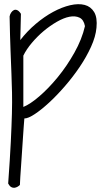

<svg xmlns="http://www.w3.org/2000/svg" viewBox="-20 -598 501 928"><path d="M19.5 289.1Q28.3 168 32.2 87.9Q36.1 7.8 37.6 -49.3Q39.1 -106.4 38.1 -150.4Q37.1 -194.3 35.2 -243.7Q33.2 -293 30.8 -356.9Q28.3 -420.9 26.4 -518.6Q28.3 -529.3 34.2 -537.6Q40 -545.9 47.4 -549.3Q54.7 -552.7 63.5 -548.8Q72.3 -544.9 81.1 -531.2L78.1 -404.3Q111.3 -447.3 152.8 -482.4Q194.3 -517.6 236.8 -540.5Q279.3 -563.5 319.3 -572.8Q359.4 -582 389.2 -574.2Q418.9 -566.4 435.1 -539.6Q451.2 -512.7 446.3 -463.9Q442.4 -420.9 419.9 -371.6Q397.5 -322.3 364.7 -273.9Q332 -225.6 293 -180.7Q253.9 -135.7 216.8 -101.6Q179.7 -67.4 147.9 -46.4Q116.2 -25.4 97.7 -25.4Q96.7 -11.7 94.7 13.2Q92.8 38.1 90.8 69.8Q88.9 101.6 86.4 135.7Q84 169.9 82 201.2Q80.1 232.4 78.1 257.8Q76.2 283.2 76.2 295.9Q71.3 300.8 64.5 304.7Q57.6 308.6 49.8 309.6Q42 310.5 34.2 306.2Q26.4 301.8 19.5 289.1ZM92.8 -81.1Q125 -93.8 169.9 -132.3Q214.8 -170.9 259.3 -225.1Q303.7 -279.3 339.8 -343.8Q376 -408.2 390.6 -471.7Q384.8 -502.9 364.3 -512.7Q343.8 -522.5 315.9 -517.1Q288.1 -511.7 254.9 -492.7Q221.7 -473.6 190.9 -447.8Q160.2 -421.9 133.8 -390.6Q107.4 -359.4 92.8 -329.1Z"/></svg>

Font: Shadows Into Light Two
Style: Regular
Weight: 400
Designer: Kimberly Geswein
Foundry: Kimberly Geswein
Version: Version 1.003 2012